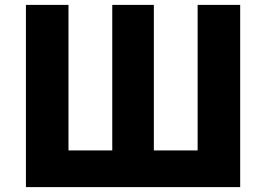

<svg xmlns="http://www.w3.org/2000/svg" viewBox="-20 -765 1088 785"><path d="M86 0H962V-745H788V-150H609V-745H439V-150H260V-745H86Z"/></svg>

Font: Noto Sans KR Black
Style: Regular
Weight: 900
Designer: Ryoko NISHIZUKA 西塚涼子 (kana, bopomofo & ideographs); Paul D. Hunt (Latin, Greek & Cyrillic); Sandoll Communications 산돌커뮤니
Foundry: Adobe
Version: Version 2.004;hotconv 1.0.118;makeotfexe 2.5.65603